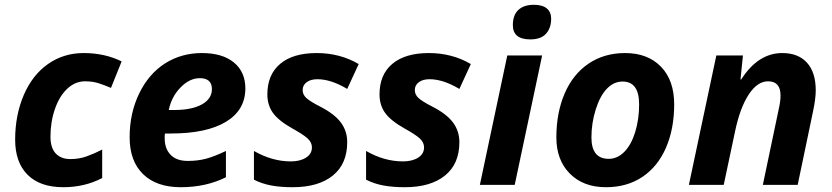

<svg xmlns="http://www.w3.org/2000/svg" viewBox="-20 -780 3512 810"><path d="M247.1 9.8C307 9.8 361.7 -3.1 411.1 -28.8V-148.9C388.7 -137.5 366.9 -128 345.7 -120.4C324.5 -112.7 301.6 -108.9 276.9 -108.9C250.5 -108.9 229.9 -116.8 215.1 -132.6C200.3 -148.4 192.9 -171.9 192.9 -203.1C192.9 -244.8 199.1 -283.8 211.7 -320.1C224.2 -356.4 241.6 -384.9 263.9 -405.8C286.2 -426.6 311.2 -437 338.9 -437C360.4 -437 379.6 -434.2 396.5 -428.7C413.4 -423.2 430.7 -416.7 448.2 -409.2L493.2 -521C445.6 -544.4 392.3 -556.2 333 -556.2C276.7 -556.2 226.6 -540.8 182.6 -510C138.7 -479.2 104.6 -435.6 80.3 -379.2C56.1 -322.7 43.9 -259.9 43.9 -190.9C43.9 -127.1 61.4 -77.7 96.4 -42.7C131.4 -7.7 181.6 9.8 247.1 9.8Z M742.7 9.8C813.6 9.8 877.1 -4.2 933.1 -32.2V-143.1C900.2 -127.4 872.2 -116.5 849.1 -110.4C826 -104.2 800.3 -101.1 772 -101.1C740.7 -101.1 716.7 -109.6 700 -126.7C683.2 -143.8 674.8 -167.2 674.8 -196.8V-206.5L675.8 -216.8H700.7C801.6 -216.8 879.2 -233.3 933.6 -266.4C988 -299.4 1015.1 -346.4 1015.1 -407.2C1015.1 -453.5 999 -489.8 966.8 -516.4C934.6 -542.9 889.6 -556.2 832 -556.2C774.1 -556.2 722.2 -541.6 676.3 -512.5C630.4 -483.3 594 -441 567.1 -385.5C540.3 -330 526.9 -268.6 526.9 -201.2C526.9 -134.1 545.7 -82.2 583.5 -45.4C621.3 -8.6 674.3 9.8 742.7 9.8ZM822.8 -450.2C856.9 -450.2 874 -434.7 874 -403.8C874 -376.8 859.9 -355.4 831.8 -339.6C803.6 -323.8 764.3 -315.9 713.9 -315.9H691.9C699.7 -353.4 716.3 -385.1 741.7 -411.1C767.1 -437.2 794.1 -450.2 822.8 -450.2Z M1444.8 -180.2C1444.8 -211.4 1435.9 -239.1 1418 -263.2C1400.1 -287.3 1371.1 -309.6 1331.1 -330.1C1302.4 -344.7 1282.9 -356.9 1272.5 -366.5C1262 -376.1 1256.8 -387.2 1256.8 -399.9C1256.8 -413.9 1262.5 -425 1273.9 -433.3C1285.3 -441.7 1300.3 -445.8 1318.8 -445.8C1357.3 -445.8 1399.3 -432.1 1444.8 -404.8L1493.2 -509.8C1440.4 -540.7 1381.3 -556.2 1315.9 -556.2C1249.2 -556.2 1197.8 -540.9 1161.9 -510.5C1125.9 -480.1 1107.9 -437.2 1107.9 -381.8C1107.9 -351.9 1115.7 -325.9 1131.3 -304C1147 -282 1174.5 -259.9 1213.9 -237.8C1244.5 -220.9 1265.8 -206.9 1277.8 -195.8C1289.9 -184.7 1295.9 -172.2 1295.9 -158.2C1295.9 -140 1287.6 -125.6 1271 -115C1254.4 -104.4 1233.1 -99.1 1207 -99.1C1154.3 -99.1 1102.4 -113.8 1051.3 -143.1V-22C1073.7 -10.6 1097.9 -2.4 1123.8 2.4C1149.7 7.3 1180 9.8 1214.8 9.8C1287.1 9.8 1343.5 -6.6 1384 -39.3C1424.6 -72 1444.8 -119 1444.8 -180.2Z M1918 -180.2C1918 -211.4 1909 -239.1 1891.1 -263.2C1873.2 -287.3 1844.2 -309.6 1804.2 -330.1C1775.6 -344.7 1756 -356.9 1745.6 -366.5C1735.2 -376.1 1730 -387.2 1730 -399.9C1730 -413.9 1735.7 -425 1747.1 -433.3C1758.5 -441.7 1773.4 -445.8 1792 -445.8C1830.4 -445.8 1872.4 -432.1 1918 -404.8L1966.3 -509.8C1913.6 -540.7 1854.5 -556.2 1789.1 -556.2C1722.3 -556.2 1671 -540.9 1635 -510.5C1599 -480.1 1581.1 -437.2 1581.1 -381.8C1581.1 -351.9 1588.9 -325.9 1604.5 -304C1620.1 -282 1647.6 -259.9 1687 -237.8C1717.6 -220.9 1738.9 -206.9 1751 -195.8C1763 -184.7 1769 -172.2 1769 -158.2C1769 -140 1760.7 -125.6 1744.1 -115C1727.5 -104.4 1706.2 -99.1 1680.2 -99.1C1627.4 -99.1 1575.5 -113.8 1524.4 -143.1V-22C1546.9 -10.6 1571 -2.4 1596.9 2.4C1622.8 7.3 1653.2 9.8 1688 9.8C1760.3 9.8 1816.7 -6.6 1857.2 -39.3C1897.7 -72 1918 -119 1918 -180.2Z M2151.4 0 2267.1 -545.9H2120.1L2004.4 0ZM2143.6 -673.8C2143.6 -633.8 2168.1 -613.8 2217.3 -613.8C2247.2 -613.8 2269.4 -621.8 2283.7 -637.9C2298 -654.1 2305.2 -675.1 2305.2 -701.2C2305.2 -720 2299 -734.5 2286.6 -744.6C2274.3 -754.7 2256.2 -759.8 2232.4 -759.8C2204.1 -759.8 2182.2 -752.5 2166.7 -738C2151.3 -723.6 2143.6 -702.1 2143.6 -673.8Z M2824.2 -339.8C2824.2 -407.2 2805.7 -460.1 2768.6 -498.5C2731.4 -536.9 2681 -556.2 2617.2 -556.2C2558.3 -556.2 2506.8 -541.3 2462.9 -511.5C2418.9 -481.7 2385.3 -439.7 2362.1 -385.5C2338.8 -331.3 2327.1 -269.5 2327.1 -200.2C2327.1 -136.7 2346.1 -85.9 2384 -47.6C2422 -9.4 2472.7 9.8 2536.1 9.8C2595.7 9.8 2647.1 -4.8 2690.4 -33.9C2733.7 -63.1 2766.8 -104.2 2789.8 -157.2C2812.7 -210.3 2824.2 -271.2 2824.2 -339.8ZM2676.3 -339.8C2676.3 -297.9 2670.8 -259 2659.9 -223.4C2649 -187.7 2633.8 -159.9 2614.3 -139.9C2594.7 -119.9 2572.8 -109.9 2548.3 -109.9C2499.5 -109.9 2475.1 -140 2475.1 -200.2C2475.1 -240.9 2481.2 -280.4 2493.4 -318.8C2505.6 -357.3 2521.4 -386.4 2540.8 -406.2C2560.1 -426.1 2582 -436 2606.4 -436C2653 -436 2676.3 -404 2676.3 -339.8Z M3345.2 0 3410.2 -311C3417.6 -345.9 3421.4 -375.2 3421.4 -398.9C3421.4 -449.4 3409.1 -488.2 3384.5 -515.4C3359.9 -542.6 3325.2 -556.2 3280.3 -556.2C3212.2 -556.2 3154.5 -519 3106.9 -444.8H3104L3114.3 -545.9H3002L2886.2 0H3033.2L3081.1 -226.1C3095.1 -292.5 3114.3 -344.2 3138.7 -381.3C3163.1 -418.5 3190.3 -437 3220.2 -437C3255.4 -437 3272.9 -417 3272.9 -377C3272.9 -360.4 3270.3 -341 3265.1 -318.8L3198.2 0Z"/></svg>

Font: OpenSans
Style: Bold Italic
Weight: 700
Italic angle: -12°
Foundry: Ascender Corporation
Version: Version 1.10; ttfautohint (v1.2) -l 8 -r 50 -G 200 -x 14 -D 